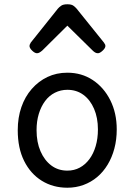

<svg xmlns="http://www.w3.org/2000/svg" viewBox="-20 -859 629 898"><path d="M295 19Q228 19 175.5 -13.5Q123 -46 93 -106Q63 -166 63 -250Q63 -309 80 -358Q97 -407 128.5 -443Q160 -479 202 -499Q244 -519 295 -519Q362 -519 414 -484.5Q466 -450 496 -390Q526 -330 526 -254Q526 -206 515 -164.5Q504 -123 483.5 -89Q463 -55 434.5 -31Q406 -7 370.5 6Q335 19 295 19ZM295 -61Q327 -61 353 -75Q379 -89 398 -114.5Q417 -140 427.5 -175.5Q438 -211 438 -254Q438 -308 420 -350Q402 -392 370 -415.5Q338 -439 295 -439Q264 -439 237 -425.5Q210 -412 191 -386.5Q172 -361 161.5 -326.5Q151 -292 151 -250Q151 -194 169.5 -151.5Q188 -109 220 -85Q252 -61 295 -61ZM153 -610Q143 -610 130.5 -622Q118 -634 118 -644Q118 -647 119 -650Q120 -653 124 -660L251 -819Q257 -826 266.5 -832.5Q276 -839 295 -839Q314 -839 323 -832.5Q332 -826 338 -819L466 -660Q471 -653 472 -650Q473 -647 473 -644Q473 -634 460 -622Q447 -610 438 -610Q431 -610 425 -613.5Q419 -617 413 -623L295 -739L178 -623Q171 -617 165 -613.5Q159 -610 153 -610Z"/></svg>

Font: Playwrite GB S
Style: Regular
Weight: 400
Designer: Veronika Burian, José Scaglione
Foundry: TypeTogether
Version: Version 1.000